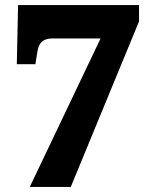

<svg xmlns="http://www.w3.org/2000/svg" viewBox="-20 -734 609 754"><path d="M258 0 526 -650V-714H51L46 -482H119L127 -532C132 -565 149 -583 185 -583H375L97 0Z"/></svg>

Font: UArctic Serif Black
Style: Regular
Weight: 900
Designer: Customization by Puisto advertising & original work Monotype Design Team
Foundry: Monotype Imaging Inc.
Version: Version 2.004